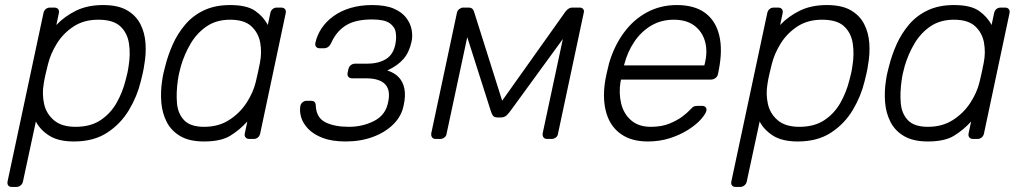

<svg xmlns="http://www.w3.org/2000/svg" viewBox="-20 -550 4055 760"><path d="M27 190Q17 190 12.5 184Q8 178 10 168L152 -498Q154 -508 161 -514Q168 -520 178 -520H195Q205 -520 210 -514Q215 -508 213 -498L203 -451Q235 -485 280.5 -507.5Q326 -530 388 -530Q447 -530 482.5 -509.5Q518 -489 535.5 -455Q553 -421 556 -379Q559 -337 551 -293Q549 -278 545 -260Q541 -242 537 -227Q523 -169 490.5 -114.5Q458 -60 404.5 -25Q351 10 273 10Q211 10 175 -13Q139 -36 122 -69L71 168Q69 178 61.5 184Q54 190 44 190ZM279 -48Q338 -48 377.5 -74Q417 -100 441 -142Q465 -184 477 -232Q481 -247 484 -260Q487 -273 489 -288Q497 -336 490.5 -378Q484 -420 456 -446Q428 -472 369 -472Q312 -472 271 -445Q230 -418 205 -377.5Q180 -337 170 -296Q166 -281 160.5 -257Q155 -233 153 -218Q146 -178 154.5 -139Q163 -100 193.5 -74Q224 -48 279 -48Z M788 10Q730 10 694 -11Q658 -32 640 -67Q622 -102 618.5 -145Q615 -188 622 -232Q624 -247 627 -260Q630 -273 634 -288Q645 -332 664 -374.5Q683 -417 713 -452.5Q743 -488 787 -509Q831 -530 891 -530Q957 -530 990 -507Q1023 -484 1040 -451L1050 -498Q1052 -508 1059 -514Q1066 -520 1076 -520H1093Q1103 -520 1108 -514Q1113 -508 1111 -498L1010 -22Q1008 -12 1001 -6Q994 0 984 0H967Q957 0 952 -6Q947 -12 949 -22L959 -69Q928 -35 891 -12.5Q854 10 788 10ZM788 -48Q845 -48 887 -75Q929 -102 955.5 -142.5Q982 -183 992 -224Q996 -239 1001 -263Q1006 -287 1009 -302Q1017 -342 1010 -381Q1003 -420 975 -446Q947 -472 891 -472Q837 -472 798.5 -446Q760 -420 735 -378Q710 -336 696 -288Q692 -273 689 -260Q686 -247 684 -232Q677 -184 680.5 -142Q684 -100 709 -74Q734 -48 788 -48Z M1349 10Q1294 10 1257.5 -4Q1221 -18 1200 -40Q1179 -62 1172 -86Q1165 -110 1169 -131Q1171 -140 1178 -145.5Q1185 -151 1194 -151H1211Q1220 -151 1225 -146.5Q1230 -142 1230 -130Q1233 -83 1269 -65.5Q1305 -48 1361 -48Q1415 -48 1460.5 -71Q1506 -94 1516 -144Q1527 -192 1505 -216Q1483 -240 1428 -240H1374Q1364 -240 1359 -246Q1354 -252 1356 -262L1359 -276Q1361 -286 1368.5 -292Q1376 -298 1386 -298H1433Q1478 -298 1507.5 -316Q1537 -334 1545 -375Q1550 -399 1546.5 -421.5Q1543 -444 1522 -458.5Q1501 -473 1453 -473Q1386 -473 1348.5 -449Q1311 -425 1291 -380Q1285 -368 1278 -363.5Q1271 -359 1262 -359H1245Q1236 -359 1231.5 -364.5Q1227 -370 1228 -379Q1235 -411 1253 -438Q1271 -465 1300 -486Q1329 -507 1367.5 -518.5Q1406 -530 1453 -530Q1506 -530 1538.5 -516Q1571 -502 1588 -479.5Q1605 -457 1609.5 -432Q1614 -407 1609 -385Q1600 -343 1577 -316.5Q1554 -290 1513 -271Q1542 -262 1559 -243.5Q1576 -225 1581 -197.5Q1586 -170 1578 -134Q1570 -91 1537.5 -58.5Q1505 -26 1456 -8Q1407 10 1349 10Z M1705 0Q1695 0 1690.5 -6Q1686 -12 1687 -22L1789 -501Q1791 -509 1798.5 -514.5Q1806 -520 1813 -520H1836Q1851 -520 1856 -505L1977 -122L1949 -125L2219 -505Q2231 -520 2245 -520H2275Q2283 -520 2288 -514.5Q2293 -509 2291 -501L2189 -22Q2188 -12 2180.5 -6Q2173 0 2163 0H2146Q2136 0 2131.5 -6Q2127 -12 2128 -22L2220 -452H2249L2002 -113Q1995 -103 1986 -94Q1977 -85 1962 -85H1950Q1935 -85 1930 -94Q1925 -103 1922 -113L1820 -433H1836L1748 -22Q1747 -12 1739.5 -6Q1732 0 1722 0Z M2544 10Q2480 10 2438.5 -19Q2397 -48 2381 -100Q2365 -152 2374 -220Q2376 -235 2381.5 -260Q2387 -285 2391 -300Q2411 -368 2449 -420Q2487 -472 2540.5 -501Q2594 -530 2659 -530Q2729 -530 2771 -499Q2813 -468 2827 -410Q2841 -352 2825 -272L2822 -257Q2820 -247 2812 -241Q2804 -235 2794 -235H2438Q2438 -235 2437.5 -231Q2437 -227 2436 -225Q2429 -180 2439 -139.5Q2449 -99 2478.5 -73.5Q2508 -48 2556 -48Q2599 -48 2630.5 -61Q2662 -74 2682 -89.5Q2702 -105 2709 -113Q2721 -126 2726.5 -128.5Q2732 -131 2743 -131H2759Q2768 -131 2773 -125.5Q2778 -120 2776 -111Q2772 -97 2753.5 -76.5Q2735 -56 2703.5 -36Q2672 -16 2631.5 -3Q2591 10 2544 10ZM2450 -291H2768L2769 -295Q2782 -345 2771 -385Q2760 -425 2728.5 -448.5Q2697 -472 2647 -472Q2597 -472 2557.5 -448.5Q2518 -425 2491 -385Q2464 -345 2451 -295Z M2892 190Q2882 190 2877.5 184Q2873 178 2875 168L3017 -498Q3019 -508 3026 -514Q3033 -520 3043 -520H3060Q3070 -520 3075 -514Q3080 -508 3078 -498L3068 -451Q3100 -485 3145.5 -507.5Q3191 -530 3253 -530Q3312 -530 3347.5 -509.5Q3383 -489 3400.5 -455Q3418 -421 3421 -379Q3424 -337 3416 -293Q3414 -278 3410 -260Q3406 -242 3402 -227Q3388 -169 3355.5 -114.5Q3323 -60 3269.5 -25Q3216 10 3138 10Q3076 10 3040 -13Q3004 -36 2987 -69L2936 168Q2934 178 2926.5 184Q2919 190 2909 190ZM3144 -48Q3203 -48 3242.5 -74Q3282 -100 3306 -142Q3330 -184 3342 -232Q3346 -247 3349 -260Q3352 -273 3354 -288Q3362 -336 3355.5 -378Q3349 -420 3321 -446Q3293 -472 3234 -472Q3177 -472 3136 -445Q3095 -418 3070 -377.5Q3045 -337 3035 -296Q3031 -281 3025.5 -257Q3020 -233 3018 -218Q3011 -178 3019.5 -139Q3028 -100 3058.5 -74Q3089 -48 3144 -48Z M3653 10Q3595 10 3559 -11Q3523 -32 3505 -67Q3487 -102 3483.5 -145Q3480 -188 3487 -232Q3489 -247 3492 -260Q3495 -273 3499 -288Q3510 -332 3529 -374.5Q3548 -417 3578 -452.5Q3608 -488 3652 -509Q3696 -530 3756 -530Q3822 -530 3855 -507Q3888 -484 3905 -451L3915 -498Q3917 -508 3924 -514Q3931 -520 3941 -520H3958Q3968 -520 3973 -514Q3978 -508 3976 -498L3875 -22Q3873 -12 3866 -6Q3859 0 3849 0H3832Q3822 0 3817 -6Q3812 -12 3814 -22L3824 -69Q3793 -35 3756 -12.5Q3719 10 3653 10ZM3653 -48Q3710 -48 3752 -75Q3794 -102 3820.5 -142.5Q3847 -183 3857 -224Q3861 -239 3866 -263Q3871 -287 3874 -302Q3882 -342 3875 -381Q3868 -420 3840 -446Q3812 -472 3756 -472Q3702 -472 3663.5 -446Q3625 -420 3600 -378Q3575 -336 3561 -288Q3557 -273 3554 -260Q3551 -247 3549 -232Q3542 -184 3545.5 -142Q3549 -100 3574 -74Q3599 -48 3653 -48Z"/></svg>

Font: Rubik Light Light
Style: Italic
Weight: 300
Italic angle: -12°
Version: Version 2.104